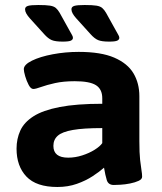

<svg xmlns="http://www.w3.org/2000/svg" viewBox="-20 -738 645 766"><path d="M209 8Q125 8 85.5 -33.5Q46 -75 46 -145Q46 -184 61 -217Q76 -250 113.5 -274Q151 -298 218 -311Q285 -324 388 -324V-346Q388 -382 363 -398Q338 -414 278 -414Q233 -414 199.5 -406.5Q166 -399 144 -391Q122 -383 113 -383Q103 -383 94.5 -399Q86 -415 80.5 -434Q75 -453 75 -462Q75 -480 107.5 -496Q140 -512 190.5 -521.5Q241 -531 294 -531Q383 -531 436 -508Q489 -485 512.5 -445.5Q536 -406 536 -354V-175Q536 -127 539 -100Q542 -73 544.5 -58.5Q547 -44 547 -33Q547 -23 533 -16.5Q519 -10 499 -6Q479 -2 460.5 -1Q442 0 434 0Q412 0 406 -19.5Q400 -39 395 -69Q377 -53 349.5 -35Q322 -17 286.5 -4.5Q251 8 209 8ZM252 -109Q280 -109 308 -118Q336 -127 357.5 -140.5Q379 -154 388 -167V-227Q313 -227 270.5 -219.5Q228 -212 210.5 -196.5Q193 -181 193 -156Q193 -109 252 -109ZM415 -572Q386 -572 371.5 -578Q357 -584 341 -602L284 -665Q275 -675 270 -684Q265 -693 265 -701Q265 -711 276.5 -714.5Q288 -718 318 -718Q349 -718 364.5 -715.5Q380 -713 388 -706Q396 -699 403 -687L443 -615Q449 -604 452.5 -598Q456 -592 456 -587Q456 -580 448 -576Q440 -572 415 -572ZM230 -572Q201 -572 186.5 -578Q172 -584 156 -602L99 -665Q90 -675 85 -684Q80 -693 80 -701Q80 -711 91.5 -714.5Q103 -718 133 -718Q164 -718 179.5 -715.5Q195 -713 203 -706Q211 -699 218 -687L258 -615Q264 -604 267.5 -598Q271 -592 271 -587Q271 -580 263 -576Q255 -572 230 -572Z"/></svg>

Font: Asap Semi Expanded
Style: Bold
Weight: 700
Width: 6
Designer: Pablo Cosgaya
Foundry: Omnibus-Type
Version: Version 3.001; ttfautohint (v1.8.4.7-5d5b)